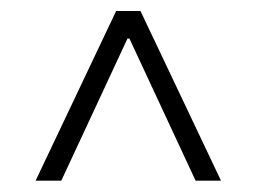

<svg xmlns="http://www.w3.org/2000/svg" viewBox="-20 -724 464 347"><path d="M44.4 -397.5H90.8L210.4 -654.3H213.9L333.5 -397.5H379.4L233.9 -704.1H189.9Z"/></svg>

Font: Raveo ExtraLight
Style: Regular
Weight: 200
Designer: Jakub Foglar, Rasmus Andersson (Inter)
Foundry: Jakubfoglar.com
Version: Version 1.100;Glyphs 3.2.3 (3260)